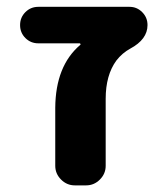

<svg xmlns="http://www.w3.org/2000/svg" viewBox="-20 -566 485 565"><path d="M215.8 -433.6Q217.8 -434.6 216.8 -436.5Q215.8 -438.5 214.8 -438.5H92.8Q70.3 -438.5 54.7 -454.1Q39.1 -469.7 39.1 -492.2Q39.1 -514.6 54.7 -530.3Q70.3 -545.9 92.8 -545.9H361.3Q382.8 -545.9 398.4 -530.3Q414.1 -514.6 414.1 -492.2Q414.1 -450.2 363.3 -422.9Q339.8 -410.2 322.3 -387.7Q291 -344.7 291 -275.4V-78.1Q291 -54.7 273.9 -37.6Q256.8 -20.5 233.4 -20.5H200.2Q176.8 -20.5 159.7 -37.6Q142.6 -54.7 142.6 -78.1V-249Q143.6 -372.1 215.8 -433.6Z"/></svg>

Font: Gen Jyuu Gothic Bold
Style: Bold
Weight: 700
Designer: [Source Han Sans]
Ryoko NISHIZUKA  (kana & ideographs); Paul D. Hunt (Latin, Greek & Cyrillic); Wenlong ZHANG  (bopomofo
Version: Version 1.002.20150607